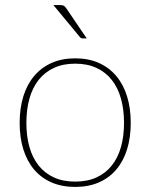

<svg xmlns="http://www.w3.org/2000/svg" viewBox="-20 -731 594 757"><path d="M276.5 -501Q329 -501 369.8 -482.8Q410.5 -464.5 438.5 -431.2Q466.5 -398 481 -351Q495.5 -304 495.5 -246.5Q495.5 -189 481 -142.2Q466.5 -95.5 438.5 -62.5Q410.5 -29.5 369.8 -11.8Q329 6 276.5 6Q224 6 183.2 -11.8Q142.5 -29.5 114.5 -62.5Q86.5 -95.5 72 -142.2Q57.5 -189 57.5 -246.5Q57.5 -304 72 -351Q86.5 -398 114.5 -431.2Q142.5 -464.5 183.2 -482.8Q224 -501 276.5 -501ZM276.5 -15Q324.5 -15 360.5 -31.5Q396.5 -48 420.8 -78.5Q445 -109 457 -151.5Q469 -194 469 -246.5Q469 -299 457 -342Q445 -385 420.8 -415.8Q396.5 -446.5 360.5 -463.2Q324.5 -480 276.5 -480Q228.5 -480 192.5 -463.2Q156.5 -446.5 132.2 -415.8Q108 -385 96 -342Q84 -299 84 -246.5Q84 -194 96 -151.5Q108 -109 132.2 -78.5Q156.5 -48 192.5 -31.5Q228.5 -15 276.5 -15ZM217 -711Q227 -711 231.8 -708.2Q236.5 -705.5 241.5 -698L322 -579.5H307Q299 -579.5 294.5 -585.5L190.5 -711Z"/></svg>

Font: Lato ExtraLight
Style: Regular
Weight: 275
Designer: Lukasz Dziedzic with Adam Twardoch and Botio Nikoltchev
Foundry: tyPoland Lukasz Dziedzic
Version: Version 2.015; 2015-08-06; http://www.latofonts.com/